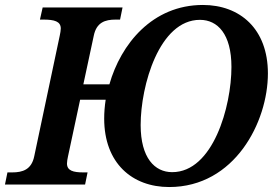

<svg xmlns="http://www.w3.org/2000/svg" viewBox="-47 -744 1124 774"><path d="M-27 0H296L306 -49H289C248 -49 223 -56 223 -85C223 -92 225 -104 227 -113L276 -342H379C375 -316 373 -290 373 -266C373 -86 486 10 635 10C899 10 1033 -252 1033 -448C1033 -628 920 -724 771 -724C567 -724 440 -566 394 -404H289L331 -600C342 -654 377 -665 419 -665H437L447 -714H125L114 -665H128C172 -665 198 -658 198 -629C198 -622 196 -610 194 -601L91 -114C80 -60 44 -49 2 -49H-17ZM647 -50C577 -50 520 -107 520 -240C520 -399 595 -664 759 -664C830 -664 886 -607 886 -474C886 -315 812 -50 647 -50Z"/></svg>

Font: Noto Serif SemiBold
Style: Italic
Weight: 600
Italic angle: -12°
Designer: Monotype Design Team
Foundry: Monotype Imaging Inc.
Version: Version 2.014